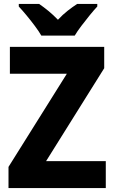

<svg xmlns="http://www.w3.org/2000/svg" viewBox="-20 -951 577 971"><path d="M515 0H23V-107L318 -578H30V-714H507V-606L213 -136H515ZM189 -771Q177 -792 156.5 -819.5Q136 -847 114 -873.5Q92 -900 75 -918V-931H178Q200 -916 224.5 -896Q249 -876 273 -851Q297 -877 322 -896.5Q347 -916 370 -931H472V-918Q455 -900 433.5 -873.5Q412 -847 391.5 -820Q371 -793 358 -771Z"/></svg>

Font: Noto Sans Telugu SemiCondensed ExtraBold
Style: Regular
Weight: 800
Width: 4
Designer: Jelle Bosma - Monotype Design Team
Foundry: Monotype Imaging Inc.
Version: Version 2.005; ttfautohint (v1.8.4.7-5d5b)